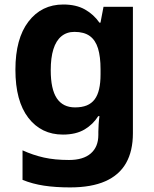

<svg xmlns="http://www.w3.org/2000/svg" viewBox="-20 -576 672 836"><path d="M255.5 -556.4Q311.5 -556.4 349.8 -534.8Q388 -513.3 413.1 -477.2H417.5L430.7 -546.4H558.7V4.1Q558.7 81.3 529 133.8Q499.4 186.2 438.7 213.1Q378.1 240 285.1 240Q221.6 240 171.6 232.4Q121.6 224.8 78.1 207.2V78.6Q123.4 99.2 170.7 109.9Q218.1 120.6 280.4 120.6Q342.6 120.6 375.4 92Q408.2 63.4 408.2 11.7V-2.6Q408.2 -15.2 409.5 -34.9Q410.8 -54.7 413.1 -70.4H407.8Q385.3 -34.3 347.8 -12.1Q310.3 10 254 10Q159.8 10 103.4 -63Q47.1 -136 47.1 -272.5Q47.1 -407.8 104 -482.1Q161 -556.4 255.5 -556.4ZM304.1 -437.2Q270.7 -437.2 247.4 -418.1Q224.1 -399 212.5 -361.8Q200.9 -324.7 200.9 -270.3Q200.9 -187.7 227.3 -148.1Q253.8 -108.4 306.7 -108.4Q336.7 -108.4 357.8 -117Q378.8 -125.7 392.1 -143.3Q405.3 -160.9 411.5 -188Q417.8 -215.1 417.8 -252.1V-274.3Q417.8 -329 406.8 -365.2Q395.7 -401.3 370.8 -419.3Q345.9 -437.2 304.1 -437.2Z"/></svg>

Font: Noto Sans Khmer UI
Style: Regular
Weight: 400
Designer: Danh Hong and the Monotype Design Team
Foundry: Monotype Imaging Inc.
Version: Version 2.002